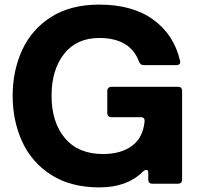

<svg xmlns="http://www.w3.org/2000/svg" viewBox="-20 -798 863 834"><path d="M35 -382Q35 -491 76.5 -581Q118 -671 202.5 -724.5Q287 -778 411 -778Q556 -778 646 -712.5Q736 -647 762 -534L763 -529Q763 -522 758.5 -518.5Q754 -515 746 -515H605Q590 -515 584 -530Q546 -633 411 -633Q313 -633 258.5 -564Q204 -495 204 -382Q204 -267 262 -198Q320 -129 427 -129Q506 -129 553.5 -164.5Q601 -200 608 -270V-274Q608 -289 591 -289H464Q446 -289 446 -307V-403Q446 -411 451 -416Q456 -421 464 -421H753Q771 -421 771 -403V-18Q771 0 753 0H642Q624 0 624 -18V-47Q624 -60 616 -60Q608 -60 599 -51Q531 16 412 16Q288 16 203 -38Q118 -92 76.5 -182.5Q35 -273 35 -382Z"/></svg>

Font: Open Sauce Two ExtraBold
Style: Regular
Weight: 800
Designer: Alfredo Marco Pradil
Foundry: Creative Sauce Fz LLC
Version: Version 1.477